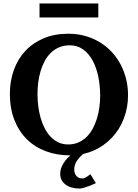

<svg xmlns="http://www.w3.org/2000/svg" viewBox="-20 -882 796 1110"><path d="M534.2 176.8Q515.6 185.5 498 192.4Q482.9 198.2 466.6 203.1Q450.2 208 439 208Q415.5 208 395.3 202.4Q375 196.8 360.1 185.8Q345.2 174.8 336.7 159.4Q328.1 144 328.1 124Q328.1 102.1 336.4 82.5Q344.7 63 357.2 47.1Q369.6 31.2 383.8 19L386.7 16.1H383.8Q309.1 16.1 245.4 -7.6Q181.6 -31.2 135.5 -76.7Q89.4 -122.1 63.2 -188.5Q37.1 -254.9 37.1 -339.8Q37.1 -413.6 60.1 -477.3Q83 -541 126.2 -587.4Q169.4 -633.8 232.2 -660.4Q294.9 -687 375 -687Q426.8 -687 472.7 -674.1Q518.6 -661.1 556.9 -637.9Q595.2 -614.7 625.5 -582.3Q655.8 -549.8 676.8 -510.3Q697.8 -470.7 709 -425.5Q720.2 -380.4 720.2 -332Q720.2 -260.3 696 -197Q671.9 -133.8 627.4 -86.4Q583 -39.1 521 -11.2Q492.2 1 460.4 8.3Q440.4 25.4 426.8 44.4Q409.2 68.8 409.2 98.1Q409.2 120.1 421.6 135Q434.1 149.9 459 149.9Q463.9 149.9 470.5 146.5Q477.1 143.1 483.6 138.9Q490.2 134.8 495.4 130.6Q500.5 126.5 502.9 125ZM559.1 -328.1Q559.1 -386.7 548.1 -439.7Q537.1 -492.7 515.1 -532.7Q493.2 -572.8 460.2 -596.4Q427.2 -620.1 383.8 -620.1Q349.1 -620.1 321.8 -608.4Q294.4 -596.7 273.7 -576.4Q252.9 -556.2 238.3 -528.8Q223.6 -501.5 214.4 -470Q205.1 -438.5 200.9 -404.5Q196.8 -370.6 196.8 -336.9Q196.8 -301.3 201.4 -266.1Q206.1 -231 215.3 -198.7Q224.6 -166.5 239.3 -138.7Q253.9 -110.8 273.4 -90.6Q293 -70.3 318.1 -58.6Q343.3 -46.9 374 -46.9Q407.2 -46.9 434.1 -58.8Q460.9 -70.8 481.4 -91.3Q502 -111.8 516.6 -139.2Q531.2 -166.5 540.8 -197.8Q550.3 -229 554.7 -262.5Q559.1 -295.9 559.1 -328.1ZM208.5 -781.2V-861.8H548.3V-781.2Z"/></svg>

Font: Charis SIL Phon
Style: Bold
Weight: 700
Foundry: SIL International
Version: Version 5.000